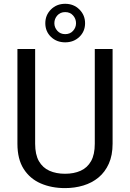

<svg xmlns="http://www.w3.org/2000/svg" viewBox="-20 -965 673 995"><path d="M317.9 -945.3Q361.8 -945.3 391.4 -916Q420.9 -886.7 420.9 -844.7Q420.9 -802.2 391.4 -773.9Q361.8 -745.6 317.9 -745.6Q273.4 -745.6 244.1 -773.9Q214.8 -802.2 214.8 -844.7Q214.8 -886.7 244.1 -916Q273.4 -945.3 317.9 -945.3ZM317.9 -788.1Q343.3 -788.1 358.6 -805.2Q374 -822.3 374 -844.7Q374 -867.7 358.6 -885Q343.3 -902.3 317.9 -902.3Q292.5 -902.3 277.1 -885Q261.7 -867.7 261.7 -844.7Q261.7 -822.8 277.1 -805.4Q292.5 -788.1 317.9 -788.1ZM563.5 -710.9V-220.2Q563.5 -160.2 543.9 -116.7Q524.4 -73.2 490.5 -45.2Q456.5 -17.1 411.9 -3.7Q367.2 9.8 316.9 9.8Q247.1 9.8 191.2 -14.4Q135.3 -38.6 102.8 -89.4Q70.3 -140.1 70.3 -220.2V-710.9H162.1V-220.2Q162.1 -164.1 181.6 -129.9Q201.2 -95.7 236.1 -80.1Q271 -64.5 316.9 -64.5Q363.3 -64.5 397.9 -80.1Q432.6 -95.7 451.9 -129.9Q471.2 -164.1 471.2 -220.2V-710.9Z"/></svg>

Font: Robert Sans Medium
Style: Regular
Weight: 500
Designer: Christian Robertson (extended by Adam Twardoch)
Foundry: Google
Version: Version 12.135;April 2, 2019;FontCreator 11.5.0.2425 64-bit;